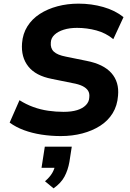

<svg xmlns="http://www.w3.org/2000/svg" viewBox="-20 -736 716 1054"><path d="M314 11Q260 11 208 3Q156 -5 111.5 -21.5Q67 -38 33 -63L87 -186Q123 -163 163 -148.5Q203 -134 245 -128Q287 -122 329 -122Q373 -122 403.5 -131.5Q434 -141 451.5 -159Q469 -177 470 -200Q473 -223 463.5 -238Q454 -253 433 -263.5Q412 -274 377 -280L264 -303Q176 -320 135.5 -371Q95 -422 101 -499Q105 -551 130.5 -591.5Q156 -632 198.5 -659.5Q241 -687 295.5 -701.5Q350 -716 411 -716Q482 -716 547 -697.5Q612 -679 658 -642L602 -521Q561 -555 509 -569Q457 -583 403 -583Q362 -583 330 -573Q298 -563 279 -545Q260 -527 259 -503Q256 -471 275.5 -452.5Q295 -434 342 -425L455 -402Q548 -384 591.5 -335Q635 -286 628 -211Q624 -156 598.5 -114.5Q573 -73 530 -45.5Q487 -18 432 -3.5Q377 11 314 11ZM274 298 227 259Q253 237 266.5 214Q280 191 283 167L310 185H208L226 69H374L361 153Q353 198 334 233.5Q315 269 274 298Z"/></svg>

Font: Nunito Sans 9pt ExtraBold
Style: Italic
Weight: 800
Italic angle: -9°
Version: Version 3.101;gftools[0.9.27]